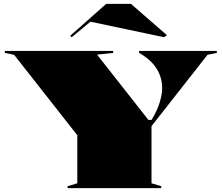

<svg xmlns="http://www.w3.org/2000/svg" viewBox="-20 -971 1144 991"><path d="M329 0V-10L379 -25V-273L53 -688L5 -698V-708H564V-698L481 -689L746 -352H762L767 -360Q793 -404 805 -445Q817 -486 817 -515Q817 -572 787.5 -618Q758 -664 698 -698V-708H1099V-698L1051 -688L762 -320V-25L812 -10V0ZM350 -779 342 -786 528 -951H656L842 -789L826 -779L447 -859Z"/></svg>

Font: Kalnia SemiExpanded
Style: Bold
Weight: 700
Width: 6
Designer: Frida Medrano
Foundry: Frida Medrano
Version: Version 1.105